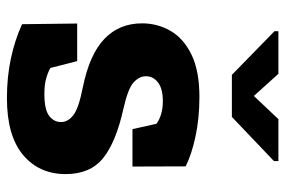

<svg xmlns="http://www.w3.org/2000/svg" viewBox="-153 -649 812 546"><g transform="rotate(90 253.0 -376.0)"><path d="M259.3 10.3Q198.7 10.3 146.2 -1Q93.8 -12.2 48.8 -32.7L46.9 -189.5H153.8L173.3 -113.3Q187 -105.5 204.8 -100.8Q222.7 -96.2 247.1 -96.2Q291.5 -96.2 309.3 -109.6Q327.1 -123 327.1 -143.6Q327.1 -163.1 307.6 -178.5Q288.1 -193.8 228 -205.6Q134.8 -224.6 90.6 -266.8Q46.4 -309.1 46.4 -374Q46.4 -418 67.9 -455.1Q89.4 -492.2 135.5 -514.6Q181.6 -537.1 255.9 -537.1Q315.9 -537.1 367.4 -526.1Q418.9 -515.1 453.1 -498L453.6 -346.7H347.2L332 -415Q306.6 -433.1 267.6 -433.1Q232.4 -433.1 214.6 -419.4Q196.8 -405.8 196.8 -384.8Q196.8 -366.2 214.1 -350.1Q231.4 -334 290 -320.8Q384.3 -299.8 429.7 -263.2Q475.1 -226.6 475.1 -156.7Q475.1 -81.1 420.4 -35.4Q365.7 10.3 259.3 10.3ZM438 -761.7V-749L312.5 -629.4H192.9L68.8 -750.5V-761.7H189.9L252.9 -691.9L318.8 -761.7Z"/></g></svg>

Font: Roboto Slab ExtraBold
Style: Regular
Weight: 800
Designer: Google
Version: Version 2.001; ttfautohint (v1.8.3)